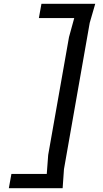

<svg xmlns="http://www.w3.org/2000/svg" viewBox="-20 -780 540 1010"><path d="M316.5 110 309.5 210H26.5L40 135H226L233.5 35L343 -585L370.5 -685H184.5L198 -760H481L452 -660Z"/></svg>

Font: B612
Style: Italic
Weight: 400
Italic angle: -10°
Designer: Nicolas Chauveau, Thomas Paillot, Jonathan Favre-Lamarine, Jean-Luc Vinot
Foundry: AIRBUS
Version: Version 1.008